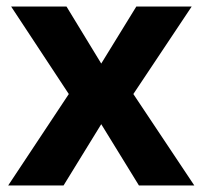

<svg xmlns="http://www.w3.org/2000/svg" viewBox="-20 -566 618 586"><path d="M190 -279 14 -546H183L289 -372L396 -546H565L387 -279L573 0H404L289 -187L174 0H5Z"/></svg>

Font: Noto Sans Hebrew
Style: Bold
Weight: 700
Designer: Monotype Design Team
Foundry: Monotype Imaging Inc.
Version: Version 2.003